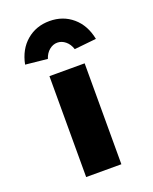

<svg xmlns="http://www.w3.org/2000/svg" viewBox="-147 -871 758 953"><g transform="rotate(-20 232.5 -395.0)"><path d="M140 0V-533H326V0ZM162 -616 46 -628Q61 -704 111.5 -747Q162 -790 233 -790Q304 -790 354.5 -747Q405 -704 420 -628L304 -616Q295 -644 275.5 -660Q256 -676 233 -676Q210 -676 190.5 -660Q171 -644 162 -616Z"/></g></svg>

Font: Lexend Giga ExtraBold
Style: Regular
Weight: 800
Designer: Bonnie Shaver-Troup, Thomas Jockin
Foundry: Lexend
Version: Version 1.007